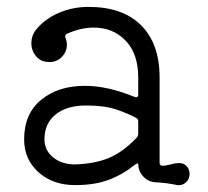

<svg xmlns="http://www.w3.org/2000/svg" viewBox="-20 -526 602 557"><path d="M198 11Q133 11 91.5 -26.5Q50 -64 50 -122Q50 -196 99.5 -236.5Q149 -277 226 -277Q292 -277 370 -245Q372 -244 375 -244Q381 -244 381 -251V-301Q381 -370 344.5 -408Q308 -446 252 -446Q215 -446 174 -428Q167 -424 170 -416Q174 -407 174 -396Q174 -376 159.5 -361Q145 -346 123 -346Q99 -346 85 -362.5Q71 -379 71 -401Q71 -424 87 -443Q113 -473 152.5 -489.5Q192 -506 237 -506Q336 -506 389.5 -452.5Q443 -399 443 -301V-54Q443 -45 452 -45Q465 -46 477 -49.5Q489 -53 500 -53Q513 -53 521.5 -44Q530 -35 530 -21Q530 -6 519 3.5Q508 13 494 11Q481 8 466 6Q451 4 435 3Q412 3 396.5 -13Q381 -29 381 -51Q381 -52 380.5 -52Q380 -52 380 -52Q377 -52 370 -47Q335 -19 294.5 -4Q254 11 198 11ZM198 -49Q257 -51 297.5 -68.5Q338 -86 377 -127Q381 -132 381 -138V-174Q381 -181 375 -184Q353 -196 318.5 -208Q284 -220 230 -220Q174 -220 141.5 -194Q109 -168 109 -122Q109 -90 134 -69.5Q159 -49 198 -49Z"/></svg>

Font: Kiwi Maru Light
Style: Regular
Weight: 300
Designer: Hiroki-Chan
Version: Version 1.100